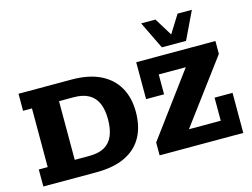

<svg xmlns="http://www.w3.org/2000/svg" viewBox="-106 -984 1530 1166"><g transform="rotate(-15 659.0 -401.5)"><path d="M32 0V-107H88V-476H32V-583H364Q473 -583 545.5 -547.5Q618 -512 655 -447Q692 -382 692 -293Q692 -201 656 -135.5Q620 -70 547.5 -35Q475 0 365 0ZM258 -107H349Q409 -107 445.5 -128Q482 -149 499.5 -190.5Q517 -232 517 -293Q517 -353 499.5 -393.5Q482 -434 445 -455Q408 -476 349 -476H258ZM763 0V-81L1055 -476H885V-351H772V-583H1270V-502L976 -107H1176V-252H1289V0ZM946 -630 862 -803H952L1021 -691L1091 -803H1181L1098 -630Z"/></g></svg>

Font: Rokkitt ExtraBold
Style: Regular
Weight: 800
Version: Version 3.103